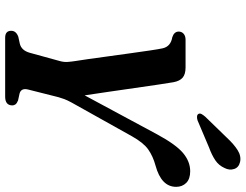

<svg xmlns="http://www.w3.org/2000/svg" viewBox="-124 -829 953 745"><g transform="rotate(90 352.5 -456.5)"><path d="M389 -27.5Q388.5 0 355 0H126.5Q99.5 0 99.5 -23.5Q99.5 -42.5 122.5 -51L150 -57Q175.5 -63.5 184.5 -94.5L217 -212.5Q221.5 -228.5 220.2 -243.8Q219 -259 216.5 -274.5Q214 -289 209.2 -323Q204.5 -357 198.5 -400.5Q192.5 -444 186.5 -487.2Q180.5 -530.5 175.5 -564Q170.5 -597.5 167.5 -611Q160.5 -642.5 124.5 -648.5Q103 -655.5 102.5 -673Q102.5 -685 111 -692.5Q119.5 -700 134.5 -700H242Q268 -700 281.2 -688.8Q294.5 -677.5 299 -653Q302 -636.5 308 -595.8Q314 -555 321.5 -503Q329 -451 336.5 -399.2Q344 -347.5 350 -308.5L501.5 -590Q541 -663 574 -690.5Q607 -718 644.5 -718Q674.5 -718 689.8 -702.5Q705 -687 705 -663.5Q705 -606 622.5 -583.5Q586 -573.5 560 -555.2Q534 -537 508.5 -491.5L378 -258Q369 -241.5 364.5 -229.5Q360 -217.5 357 -206.5L327.5 -89.5Q320.5 -62.5 342.5 -56L370 -50Q381 -45.5 385 -40Q389 -34.5 389 -27.5ZM514 -860Q539.5 -887.5 562.5 -902Q585.5 -916.5 608.5 -911.5Q630 -906.5 635.8 -888.2Q641.5 -870 632 -851.5Q622 -829 602 -815.5Q582 -802 552 -791L447 -746.5Q439.5 -744 432.2 -744.5Q425 -745 422 -750Q419 -756 422.8 -762.5Q426.5 -769 432.5 -776Z"/></g></svg>

Font: Fraunces 72pt S050 SemiBold
Style: Italic
Weight: 600
Italic angle: -16°
Version: Version 1.000; ttfautohint (v1.8.3)